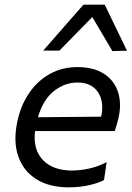

<svg xmlns="http://www.w3.org/2000/svg" viewBox="-20 -796 568 827"><path d="M276 11Q192.5 11 136.5 -24.2Q80.5 -59.5 58.5 -123Q36.5 -186.5 54.5 -271.5Q69.5 -343 106 -396Q142.5 -449 195.5 -478Q248.5 -507 313 -507Q384 -507 428.5 -477.8Q473 -448.5 488.8 -398.5Q504.5 -348.5 490 -286Q487 -272.5 482.5 -258Q478 -243.5 474 -231.5H131Q121.5 -152 164.8 -106.8Q208 -61.5 290.5 -61.5Q327 -61.5 367.2 -70.8Q407.5 -80 439.5 -98L428 -20.5Q409.5 -9.5 367.2 0.8Q325 11 276 11ZM313.5 -440.5Q259 -440.5 212.5 -404Q166 -367.5 143.5 -291L415.5 -293.5L416 -295Q429.5 -357.5 402 -399Q374.5 -440.5 313.5 -440.5ZM464 -576Q443 -612.5 421 -649.2Q399 -686 377.5 -722.5Q341.5 -685.5 306.2 -649.8Q271 -614 236 -578H166Q210.5 -628.5 253.2 -677.5Q296 -726.5 339.5 -776H431Q455 -726.5 479 -676.8Q503 -627 527 -577.5Z"/></svg>

Font: Commissioner
Style: Italic
Weight: 400
Italic angle: -12°
Designer: Kostas Bartsokas
Foundry: Kostas Bartsokas
Version: Version 1.000; ttfautohint (v1.8.3)